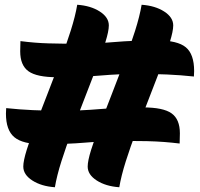

<svg xmlns="http://www.w3.org/2000/svg" viewBox="-20 -747 842 808"><path d="M641 -577Q727 -577 762 -548Q797 -519 797 -448Q797 -442 796.5 -436.5Q796 -431 796 -425Q740 -431 683.5 -433.5Q627 -436 562 -436Q483 -436 401.5 -429Q320 -422 220 -422Q135 -422 100 -447Q65 -472 65 -531Q65 -542 65.5 -553Q66 -564 66 -574Q128 -566 184 -564.5Q240 -563 299 -563Q379 -563 460.5 -570Q542 -577 641 -577ZM581 -295Q667 -295 702 -270Q737 -245 737 -186Q737 -176 736.5 -165Q736 -154 736 -143Q703 -147 670.5 -149.5Q638 -152 598.5 -153Q559 -154 503 -154Q423 -154 341.5 -147Q260 -140 161 -140Q76 -140 40.5 -169.5Q5 -199 5 -269Q5 -275 5.5 -280.5Q6 -286 6 -292Q63 -286 118.5 -283.5Q174 -281 239 -281Q319 -281 400.5 -288Q482 -295 581 -295ZM211 41Q154 37 116 12.5Q78 -12 78 -46Q78 -70 92.5 -116.5Q107 -163 130 -223Q153 -283 179.5 -351Q206 -419 232 -487.5Q258 -556 277.5 -617.5Q297 -679 305 -727Q362 -723 400 -698.5Q438 -674 438 -640Q438 -616 423.5 -569.5Q409 -523 386 -462.5Q363 -402 336.5 -334.5Q310 -267 284 -198.5Q258 -130 238.5 -68.5Q219 -7 211 41ZM482 41Q425 37 387 12.5Q349 -12 349 -46Q349 -70 363.5 -116.5Q378 -163 401 -223Q424 -283 450.5 -351Q477 -419 503 -487.5Q529 -556 548.5 -617.5Q568 -679 576 -727Q633 -723 671 -698.5Q709 -674 709 -640Q709 -616 694.5 -569.5Q680 -523 657 -462.5Q634 -402 607.5 -334.5Q581 -267 555 -198.5Q529 -130 509.5 -68.5Q490 -7 482 41Z"/></svg>

Font: Merienda Black
Style: Regular
Weight: 900
Designer: Eduardo Rodriguez Tunni
Foundry: Eduardo Rodriguez Tunni
Version: Version 2.001